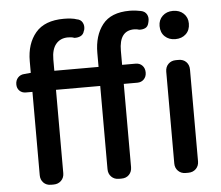

<svg xmlns="http://www.w3.org/2000/svg" viewBox="-55 -872 1074 934"><g transform="rotate(-5 482.0 -405.0)"><path d="M814 0Q792 0 777.5 -14.5Q763 -29 763 -51V-499Q763 -522 777.5 -536.5Q792 -551 815 -551H828Q851 -551 865 -536.5Q879 -522 879 -499V-51Q879 -29 864.5 -14.5Q850 0 827 0ZM821 -653Q790 -653 770 -672Q750 -691 750 -723Q750 -753 770 -772Q790 -791 821 -791Q853 -791 873 -772Q893 -753 893 -723Q893 -691 873 -672Q853 -653 821 -653ZM74 -458Q55 -458 43 -470Q31 -482 31 -501Q31 -521 43 -534Q55 -547 74 -548L106 -551V-608Q106 -693 150.5 -746Q195 -799 289 -799Q306 -799 323.5 -797Q341 -795 351 -791Q371 -788 379.5 -772Q388 -756 383 -736L381 -732Q377 -715 363.5 -708Q350 -701 332 -702Q325 -705 317 -706Q309 -707 301 -707Q264 -707 242.5 -681.5Q221 -656 221 -606V-551H437V-619Q437 -704 478.5 -757Q520 -810 611 -810Q626 -810 642 -808Q658 -806 666 -804Q686 -800 694.5 -784.5Q703 -769 698 -749L696 -741Q692 -725 679.5 -719Q667 -713 650 -714Q639 -718 625 -718Q552 -718 552 -620V-551H618Q638 -551 650.5 -538Q663 -525 663 -504Q663 -484 650.5 -471Q638 -458 618 -458H552V-52Q552 -29 538 -14.5Q524 0 501 0H488Q466 0 451.5 -14.5Q437 -29 437 -52V-458H221V-51Q221 -29 206.5 -14.5Q192 0 169 0H157Q134 0 120 -14.5Q106 -29 106 -51V-458Z"/></g></svg>

Font: Chiron GoRound TC M
Style: Regular
Weight: 500
Designer: Ryoko NISHIZUKA 西塚涼子 (kana, bopomofo & ideographs); Paul D. Hunt (Latin, Greek & Cyrillic); Sandoll Communications 산돌커뮤니
Foundry: Adobe
Version: Version 1.000;hotconv 1.1.1;makeotfexe 2.6.0